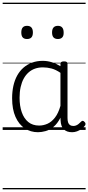

<svg xmlns="http://www.w3.org/2000/svg" viewBox="-20 -976 663 1442"><path d="M265 17Q210 17 166 -12Q122 -41 96.5 -98Q71 -155 71 -238Q71 -288 80.5 -331Q90 -374 109 -408.5Q128 -443 156 -467.5Q184 -492 220.5 -505.5Q257 -519 301 -519Q335 -519 368 -509Q401 -499 434 -479V-495Q434 -506 440.5 -510.5Q447 -515 461 -515Q475 -515 481 -510.5Q487 -506 487 -496V-91Q487 -70 491.5 -56.5Q496 -43 506 -36.5Q516 -30 531 -30Q541 -30 550.5 -33.5Q560 -37 569.5 -44.5Q579 -52 590 -63Q595 -69 601.5 -68.5Q608 -68 614 -61Q621 -55 622 -48Q623 -41 619 -34Q608 -19 592 -7.5Q576 4 558 10.5Q540 17 522 17Q501 17 485.5 11.5Q470 6 458.5 -5.5Q447 -17 441.5 -33.5Q436 -50 435 -72Q435 -76 434.5 -81.5Q434 -87 434 -92Q411 -47 382 -23.5Q353 0 322.5 8.5Q292 17 265 17ZM127 -242Q127 -180 143.5 -133Q160 -86 192.5 -59.5Q225 -33 274 -33Q306 -33 336.5 -46.5Q367 -60 392.5 -92.5Q418 -125 434 -181V-429Q399 -453 367 -461.5Q335 -470 302 -470Q270 -470 243 -460.5Q216 -451 194.5 -432Q173 -413 158 -385.5Q143 -358 135 -322Q127 -286 127 -242ZM183 -683Q161 -683 150.5 -695Q140 -707 140 -732Q140 -757 150.5 -769.5Q161 -782 183 -782Q205 -782 216 -769.5Q227 -757 227 -732Q227 -707 216 -695Q205 -683 183 -683ZM415 -683Q393 -683 382 -695Q371 -707 371 -732Q371 -757 382 -769.5Q393 -782 415 -782Q436 -782 447 -769.5Q458 -757 458 -732Q459 -707 447.5 -695Q436 -683 415 -683ZM0 436H623V446H0ZM0 -20H623V0H0ZM0 -505H623V-500H0ZM0 -956H623V-946H0Z"/></svg>

Font: Playwrite HU Guides
Style: Regular
Weight: 400
Designer: Veronika Burian, José Scaglione
Foundry: TypeTogether
Version: Version 1.003